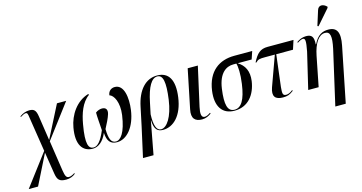

<svg xmlns="http://www.w3.org/2000/svg" viewBox="-148 -1265 3714 1972"><g transform="rotate(-15 1709.5 -279.0)"><path d="M352 246C387 246 424 234 450 211L447 202C430 216 402 227 385 227C357 227 347 206 337 143L289 -178L559 -536H461L286 -193L247 -453C237 -522 216 -540 167 -540C133 -540 99 -529 64 -504L67 -496C88 -510 110 -521 123 -521C144 -521 145 -503 150 -470L208 -98L-47 240H52L211 -78L247 151C258 223 279 246 352 246Z M698 10C755 10 811 -31 848 -118C853 -32 884 10 955 10C1063 10 1153 -102 1177 -272C1195 -401 1175 -544 1077 -544C1040 -544 1008 -522 1002 -476C1048 -463 1094 -378 1076 -246C1050 -64 995 0 946 0C894 0 876 -49 874 -151C900 -200 927 -253 939 -293C953 -340 933 -365 893 -365C873 -365 845 -357 824 -340C824 -290 830 -230 835 -150C791 -43 749 0 709 0C655 0 627 -52 664 -259C683 -367 719 -476 801 -535L796 -545C665 -507 582 -380 560 -252C528 -74 590 10 698 10Z M1169 236H1281L1347 -116H1349C1352 -17 1388 10 1445 10C1554 10 1654 -83 1680 -274C1705 -454 1649 -546 1527 -546C1405 -546 1316 -450 1281 -278L1240 -84ZM1426 -1C1378 -1 1356 -61 1361 -178L1385 -293C1419 -461 1467 -536 1527 -536C1587 -536 1605 -459 1579 -273C1554 -97 1488 -1 1426 -1Z M1860 10C1900 10 1932 -7 1958 -26L1954 -35C1934 -22 1914 -9 1892 -9C1854 -9 1851 -54 1866 -121L1959 -536H1851L1766 -122C1746 -27 1786 10 1860 10Z M2205 10C2351 10 2432 -100 2452 -239C2466 -343 2430 -410 2360 -453H2509L2537 -536H2347C2186 -536 2061 -450 2033 -248C2011 -89 2072 10 2205 10ZM2208 0C2132 0 2113 -78 2136 -243C2159 -404 2238 -453 2313 -453H2346C2357 -421 2362 -341 2347 -236C2324 -71 2277 0 2208 0Z M2721 7C2765 7 2792 -1 2833 -33L2829 -42C2808 -24 2783 -11 2760 -11C2721 -11 2720 -34 2726 -101L2767 -440H2945L2976 -536H2701C2621 -536 2584 -499 2540 -413L2547 -410C2573 -437 2590 -440 2647 -440H2752L2637 -123C2605 -32 2638 7 2721 7Z M3261 -605 3399 -763 3402 -775C3367 -812 3315 -819 3299 -766L3250 -610ZM3214 236H3325L3443 -351C3470 -487 3439 -546 3347 -546C3287 -546 3232 -523 3189 -433H3185C3191 -513 3169 -540 3110 -540C3071 -540 3039 -526 3009 -505L3012 -496C3036 -512 3058 -522 3071 -522C3098 -522 3101 -493 3080 -384L2989 0H3100L3163 -318C3188 -443 3238 -522 3306 -522C3363 -522 3373 -470 3346 -343Z"/></g></svg>

Font: Noto Serif Display Condensed Medium
Style: Italic
Weight: 500
Width: 3
Italic angle: -12°
Designer: Monotype Design Team
Foundry: Monotype Imaging Inc.
Version: Version 2.009